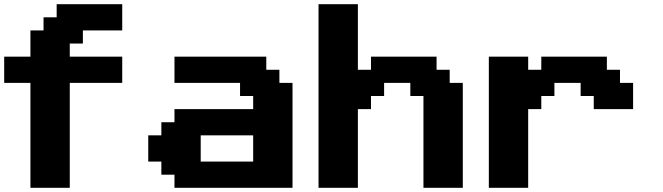

<svg xmlns="http://www.w3.org/2000/svg" viewBox="-20 -895 3161 915"><path d="M125 0H312.5V-500H562.5V-625H312.5V-687.5H375V-750H562.5V-875H250V-812.5H187.5V-750H125V-625H0V-500H125Z M811.5 0H1374V-500H1311.5V-562.5H1249V-625H811.5V-500H1124V-437.5H1186.5V-375H811.5V-312.5H749V-250H686.5V-125H749V-62.5H811.5ZM1186.5 -125H936.5V-250H1186.5Z M1998 0H2185.5V-500H2123V-562.5H2060.5V-625H1748V-562.5H1685.5V-875H1498V0H1685.5V-375H1748V-437.5H1810.5V-500H1935.5V-437.5H1998Z M2309.6 0H2497.1V-375H2559.6V-437.5H2622.1V-500H2747.1V-437.5H2809.6V-375H2997.1V-500H2934.6V-562.5H2872.1V-625H2559.6V-562.5H2497.1V-625H2309.6Z"/></svg>

Font: Faithful 32x
Style: Semibold
Weight: 400
Foundry: Faithful Resource Pack
Version: Version 1.0; January 27, 2023